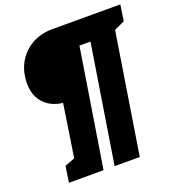

<svg xmlns="http://www.w3.org/2000/svg" viewBox="-154 -833 1033 1126"><g transform="rotate(-20 362.0 -270.0)"><path d="M83 170 98 70 161 46 211 -282Q139 -290 95 -336.5Q51 -383 51 -461Q51 -534 83 -590Q115 -646 171 -678Q227 -710 299 -710H724L709 -610L644 -580L525 170H368L485 -565H416L299 170Z"/></g></svg>

Font: Bitter Black
Style: Italic
Weight: 900
Italic angle: -9°
Designer: Sol Matas, and Bitter project Authors
Foundry: Sol Matas
Version: Version 2.001